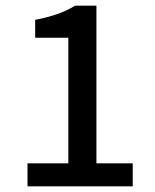

<svg xmlns="http://www.w3.org/2000/svg" viewBox="-20 -657 545 677"><path d="M77 0V-81H221V-524H104V-587Q150 -596 183.5 -608Q217 -620 245 -637H320V-81H448V0Z"/></svg>

Font: Mada Medium
Style: Regular
Weight: 500
Designer: Khaled Hosny
Version: Version 1.5